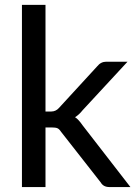

<svg xmlns="http://www.w3.org/2000/svg" viewBox="-20 -757 552 777"><path d="M164.1 -737.3V-305.7H187Q205.6 -305.7 218.3 -319.8L373.5 -488.8Q388.2 -507.3 410.2 -507.3H496.1L314 -310.5Q299.8 -292.5 283.7 -282.7Q297.4 -274.4 314.5 -249.5L507.8 0H422.9Q398.4 0 387.7 -18.6L227.1 -223.6Q219.7 -234.9 212.4 -238Q205.1 -241.2 189.9 -241.2H164.1V0H68.8V-737.3Z"/></svg>

Font: Lato-Medium
Style: Regular
Weight: 500
Designer: Lukasz Dziedzic
Foundry: tyPoland Lukasz Dziedzic
Version: Version 2.006; 2014-01-15